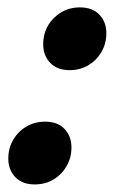

<svg xmlns="http://www.w3.org/2000/svg" viewBox="-20 -489 311 520"><path d="M102 -159.5Q136 -159.5 154.8 -139.8Q173.5 -120 173.5 -89.5Q173.5 -61.5 160.2 -38.8Q147 -16 124.8 -2.8Q102.5 10.5 74 10.5Q40.5 10.5 21.5 -9.2Q2.5 -29 2.5 -59.5Q2.5 -88 15.8 -110.5Q29 -133 51.5 -146.2Q74 -159.5 102 -159.5ZM196.5 -469Q230.5 -469 249.2 -449.2Q268 -429.5 268 -399.5Q268 -371 254.8 -348.2Q241.5 -325.5 219 -312.2Q196.5 -299 168.5 -299Q135 -299 116 -318.8Q97 -338.5 97 -369Q97 -397.5 110.2 -420Q123.5 -442.5 146 -455.8Q168.5 -469 196.5 -469Z"/></svg>

Font: Newsreader 36pt
Style: Bold Italic
Weight: 700
Italic angle: -17°
Designer: Hugues Gentile
Foundry: Production Type
Version: Version 1.003